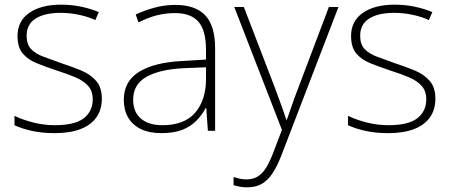

<svg xmlns="http://www.w3.org/2000/svg" viewBox="-20 -560 1930 822"><path d="M416 -137Q416 -91 393 -58Q370 -25 325 -7.5Q280 10 214 10Q159 10 115 0Q71 -10 42 -24V-64Q80 -46 124.5 -35Q169 -24 215 -24Q301 -24 339 -54Q377 -84 377 -135Q377 -170 357.5 -192Q338 -214 303 -229Q268 -244 223 -258Q175 -274 137 -289.5Q99 -305 77 -331.5Q55 -358 55 -406Q55 -470 105.5 -505Q156 -540 241 -540Q288 -540 329.5 -531Q371 -522 403 -508L388 -474Q359 -488 319 -496.5Q279 -505 240 -505Q171 -505 132.5 -480.5Q94 -456 94 -407Q94 -370 113 -350Q132 -330 165.5 -317.5Q199 -305 241 -290Q287 -275 327 -258.5Q367 -242 391.5 -214Q416 -186 416 -137Z M731 -539Q816 -539 858.5 -494.5Q901 -450 901 -353V0H870L863 -98H861Q845 -68 820.5 -43Q796 -18 760 -4Q724 10 671 10Q619 10 583 -7.5Q547 -25 528.5 -57Q510 -89 510 -133Q510 -212 575.5 -252.5Q641 -293 762 -299L862 -305V-345Q862 -431 829 -467.5Q796 -504 730 -504Q689 -504 651.5 -494.5Q614 -485 573 -464L561 -498Q600 -516 642.5 -527.5Q685 -539 731 -539ZM766 -268Q664 -263 607 -231Q550 -199 550 -133Q550 -81 583 -52.5Q616 -24 675 -24Q769 -24 815 -77Q861 -130 862 -219V-272Z M983 -530H1024L1157 -184Q1168 -153 1177.5 -128Q1187 -103 1194 -82.5Q1201 -62 1206 -47H1208Q1216 -69 1227.5 -103Q1239 -137 1256 -181L1388 -530H1429L1184 107Q1167 151 1147 181.5Q1127 212 1101 227Q1075 242 1038 242Q1022 242 1008 239.5Q994 237 980 233V198Q994 202 1006.5 205Q1019 208 1035 208Q1062 208 1082 196.5Q1102 185 1118 160Q1134 135 1149 96L1187 -4Z M1844 -137Q1844 -91 1821 -58Q1798 -25 1753 -7.5Q1708 10 1642 10Q1587 10 1543 0Q1499 -10 1470 -24V-64Q1508 -46 1552.5 -35Q1597 -24 1643 -24Q1729 -24 1767 -54Q1805 -84 1805 -135Q1805 -170 1785.5 -192Q1766 -214 1731 -229Q1696 -244 1651 -258Q1603 -274 1565 -289.5Q1527 -305 1505 -331.5Q1483 -358 1483 -406Q1483 -470 1533.5 -505Q1584 -540 1669 -540Q1716 -540 1757.5 -531Q1799 -522 1831 -508L1816 -474Q1787 -488 1747 -496.5Q1707 -505 1668 -505Q1599 -505 1560.5 -480.5Q1522 -456 1522 -407Q1522 -370 1541 -350Q1560 -330 1593.5 -317.5Q1627 -305 1669 -290Q1715 -275 1755 -258.5Q1795 -242 1819.5 -214Q1844 -186 1844 -137Z"/></svg>

Font: Noto Sans Armenian ExtraLight
Style: Regular
Weight: 250
Designer: Monotype Design Team
Foundry: Monotype Imaging Inc.
Version: Version 2.007